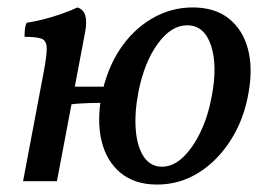

<svg xmlns="http://www.w3.org/2000/svg" viewBox="-20 -487 717 516"><path d="M42 0 97 -291Q106 -338 105.5 -358Q105 -378 91.5 -383Q78 -388 46 -388Q46 -399 47 -409Q48 -419 52 -426Q68 -428 94.5 -434.5Q121 -441 147.5 -450.5Q174 -460 188 -467Q204 -462 209 -446Q214 -430 209 -402L133 0ZM167 -206 175 -254H276L269 -211Q250 -211 218.5 -210Q187 -209 167 -206ZM402 9Q342 9 304 -22.5Q266 -54 253 -108Q240 -162 253 -230Q267 -301 302 -354Q337 -407 388 -437Q439 -467 498 -467Q557 -467 594.5 -437.5Q632 -408 646 -356.5Q660 -305 648 -238Q636 -167 600.5 -111Q565 -55 514 -23Q463 9 402 9ZM415 -39Q445 -39 471.5 -64Q498 -89 518.5 -131.5Q539 -174 549 -228Q565 -311 547 -365Q529 -419 483 -419Q440 -419 404 -369.5Q368 -320 352 -240Q341 -182 345 -136.5Q349 -91 367 -65Q385 -39 415 -39Z"/></svg>

Font: Vollkorn
Style: Italic
Weight: 400
Italic angle: -11°
Designer: Friedrich Althausen
Foundry: Friedrich Althausen
Version: Version 5.001